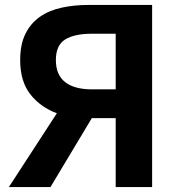

<svg xmlns="http://www.w3.org/2000/svg" viewBox="-20 -760 728 780"><path d="M450 -623H354Q282 -623 244.5 -599.5Q207 -576 207 -516Q207 -456 244.5 -426.5Q282 -397 354 -397H450ZM598 -740V0H450V-280H353L185 0H16L211 -300Q145 -324 103.5 -376.5Q62 -429 62 -516Q62 -580 83.5 -623Q105 -666 142.5 -692Q180 -718 231 -729Q282 -740 340 -740Z"/></svg>

Font: SpoqaHanSans-Bold
Style: Regular
Weight: 700
Designer: [Spoqa Han Sans] Dong-huui Kim \uAE40 \uB3D9 \uD718   [Noto Sans] Ryoko NISHIZUKA \u897F \u585A \u6DBC \u5B50  (kana & i
Foundry: Spoqa (http://www.spoqa-han-sans.com)
Version: Version 2.000